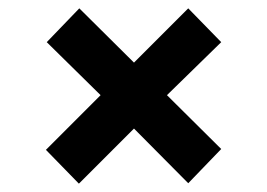

<svg xmlns="http://www.w3.org/2000/svg" viewBox="-20 -567 640 460"><path d="M170 -547 301 -417 431 -547 510 -466 380 -339 510 -210 431 -128 301 -259 169 -127 90 -208 221 -339 92 -466Z"/></svg>

Font: PT Mono
Style: Bold
Weight: 700
Monospace: yes
Designer: A.Korolkova, I.Chaeva
Foundry: ParaType Ltd
Version: Version 1.000 OFL